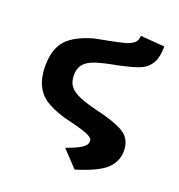

<svg xmlns="http://www.w3.org/2000/svg" viewBox="-143 -705 974 1047"><g transform="rotate(20 344.0 -181.5)"><path d="M62 -253Q62 -352 108 -403.5Q154 -455 260 -485L332 -499Q400 -512 430.5 -520.5Q461 -529 478.5 -544Q496 -559 496 -586L636 -575Q636 -514 617 -480Q598 -446 563 -429Q528 -412 434 -392Q352 -377 309 -362.5Q266 -348 246 -324Q226 -300 226 -260.5Q226 -221 244.5 -196.5Q263 -172 308 -153.5Q353 -135 440 -115Q550 -86 587 -54Q624 -22 624 36.5Q624 95 580 139Q536 183 406 223L317 129Q378 107 405 89.5Q432 72 432 48Q432 29 395.5 14.5Q359 0 254 -25Q180 -48 141 -75Q62 -130 62 -253Z"/></g></svg>

Font: Fix15 Mono
Style: Bold
Weight: 700
Designer: Carrois Corporate & Edenspiekermann AG
Foundry: Carrois Corporate GbR & Edenspiekermann AG
Version: Version 3.206